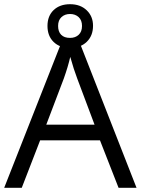

<svg xmlns="http://www.w3.org/2000/svg" viewBox="-20 -898 673 918"><path d="M546.9 0 458 -227.1H171.9L84 0H0L282.2 -716.8H352.1L632.8 0ZM432.1 -301.8 349.1 -522.9Q333 -564.9 315.9 -626Q305.2 -579.1 285.2 -522.9L201.2 -301.8ZM424.8 -774.9Q424.8 -727.1 394.8 -698Q364.7 -668.9 314.9 -668.9Q265.6 -668.9 236.3 -697.5Q207 -726.1 207 -773.9Q207 -821.8 236.6 -849.9Q266.1 -877.9 314.9 -877.9Q364.3 -877.9 394.5 -848.9Q424.8 -819.8 424.8 -774.9ZM372.1 -773.9Q372.1 -801.3 356 -816.2Q339.8 -831.1 314.9 -831.1Q290 -831.1 273.9 -816.2Q257.8 -801.3 257.8 -773.9Q257.8 -746.6 272.5 -731.7Q287.1 -716.8 314.9 -716.8Q340.3 -716.8 356.2 -731.7Q372.1 -746.6 372.1 -773.9Z"/></svg>

Font: HunimalSansv1.5
Style: Regular
Weight: 400
Foundry: Ascender Corporation
Version: Version 1.10